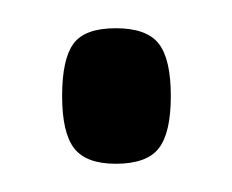

<svg xmlns="http://www.w3.org/2000/svg" viewBox="-20 -368 164 136"><path d="M24 -300Q24 -326 32 -337Q40 -348 62 -348Q84 -348 92.5 -337Q101 -326 101 -300Q101 -274 92.5 -263Q84 -252 62 -252Q41 -252 32.5 -263Q24 -274 24 -300Z"/></svg>

Font: Georama ExtraCondensed
Style: Regular
Weight: 400
Width: 2
Designer: Jean-Baptiste Levee
Foundry: Production Type
Version: Version 1.000